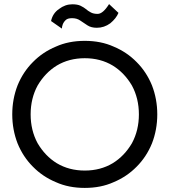

<svg xmlns="http://www.w3.org/2000/svg" viewBox="-20 -910 830 940"><path d="M164 -209Q201 -146 258 -111Q318 -75 395 -75Q472 -75 532 -111Q589 -146 626 -209Q660 -272 660 -350Q660 -428 626 -491Q589 -554 532 -589Q472 -625 395 -625Q318 -625 258 -589Q201 -554 164 -491Q130 -428 130 -350Q130 -272 164 -209ZM66 -492Q93 -558 141 -606Q189 -655 254 -682Q316 -710 395 -710Q474 -710 536 -682Q601 -655 649 -606Q697 -558 724 -492Q750 -425 750 -350Q750 -275 724 -208Q697 -142 649 -94Q601 -45 536 -18Q474 10 395 10Q316 10 254 -18Q189 -45 141 -94Q93 -142 66 -208Q40 -275 40 -350Q40 -425 66 -492ZM230 -807Q238 -845 269 -866Q299 -889 334 -889Q359 -889 374 -882Q392 -873 400 -866Q410 -857 425 -849Q438 -842 458 -842Q484 -842 514 -890L560 -847Q549 -820 520 -796Q490 -774 454 -774Q426 -774 408 -786Q408 -786 372 -810Q356 -821 333 -821Q311 -821 302 -812Q292 -803 287 -790Q283 -779 283 -770Z"/></svg>

Font: jost-mod-400
Style: Regular
Weight: 400
Version: Version 3.200; ttfautohint (v0.97) -l 8 -r 50 -G 200 -x 14 -